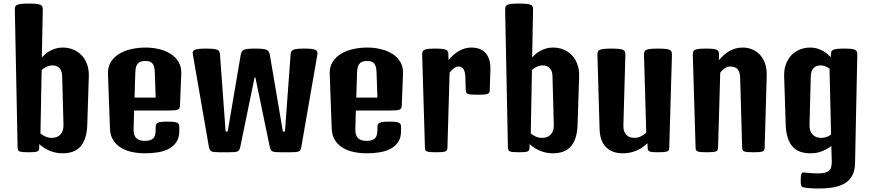

<svg xmlns="http://www.w3.org/2000/svg" viewBox="-20 -862 4932 1087"><path d="M64 -806.2Q64 -816.4 66.2 -823.5Q68.4 -830.6 76.7 -834.5Q85 -838.4 100.8 -840.1Q116.7 -841.8 143.1 -841.8Q169.4 -841.8 185.3 -840.1Q201.2 -838.4 209.5 -834.5Q217.8 -830.6 220 -823.5Q222.2 -816.4 222.2 -806.2L216.8 -537.1Q225.1 -545.9 236.6 -555.9Q248 -565.9 262.7 -574Q277.3 -582 295.2 -587.4Q313 -592.8 334 -592.8Q368.2 -592.8 396 -580.8Q423.8 -568.8 443.6 -547.4Q463.4 -525.9 473.6 -496.1Q483.9 -466.3 482.9 -431.2L474.1 -156.2Q472.7 -112.3 462.4 -81.3Q452.1 -50.3 434.3 -31Q416.5 -11.7 391.1 -2.9Q365.7 5.9 334.5 5.9Q311.5 5.9 292 1.2Q272.5 -3.4 255.9 -11Q239.3 -18.6 225.8 -27.8Q212.4 -37.1 202.1 -46.4V-27.8Q202.1 -18.6 200 -13.2Q197.8 -7.8 191.4 -4.9Q185.1 -2 173.6 -1Q162.1 0 143.1 0Q122.6 0 110.1 -1Q97.7 -2 91.1 -4.9Q84.5 -7.8 82 -13.2Q79.6 -18.6 79.6 -27.8ZM209 -106.4Q220.2 -96.7 236.6 -89.1Q252.9 -81.5 273.4 -81.5Q304.7 -81.5 322.5 -100.8Q340.3 -120.1 339.4 -156.2L332 -431.2Q331.5 -447.8 326.9 -459.5Q322.3 -471.2 314.7 -478.3Q307.1 -485.4 297.4 -488.5Q287.6 -491.7 276.9 -491.7Q259.8 -491.7 243.4 -483.9Q227.1 -476.1 215.8 -466.3Z M591.3 -444.3Q589.8 -483.4 607.7 -511.5Q625.5 -539.6 655.5 -557.6Q685.5 -575.7 724.4 -584.2Q763.2 -592.8 803.7 -592.8Q842.3 -592.8 879.4 -584.2Q916.5 -575.7 945.3 -557.6Q974.1 -539.6 991 -511.5Q1007.8 -483.4 1006.3 -444.3L999 -264.2Q998.5 -254.9 995.8 -249.5Q993.2 -244.1 985.8 -241.2Q978.5 -238.3 965.1 -237.3Q951.7 -236.3 929.7 -236.3H739.3L736.3 -130.9Q735.8 -112.3 740 -99.6Q744.1 -86.9 752.4 -79.1Q760.7 -71.3 772.9 -67.9Q785.2 -64.5 800.8 -64.5Q832 -64.5 846.7 -78.1Q861.3 -91.8 861.3 -126.5V-141.6Q861.3 -150.9 863.8 -157Q866.2 -163.1 873.3 -166.7Q880.4 -170.4 893.6 -171.9Q906.7 -173.3 928.7 -173.3Q950.2 -173.3 963.4 -171.9Q976.6 -170.4 983.6 -166.7Q990.7 -163.1 992.9 -157.2Q995.1 -151.4 995.1 -142.1V-120.6Q995.1 -82 978.5 -57.6Q961.9 -33.2 934.8 -19Q907.7 -4.9 872.8 0.5Q837.9 5.9 801.3 5.9Q764.2 5.9 729 -1.2Q693.8 -8.3 666.3 -24.7Q638.7 -41 621.3 -67.9Q604 -94.7 602.5 -134.8ZM861.3 -309.6 856.4 -452.6Q856 -473.1 851.8 -485.8Q847.7 -498.5 840.6 -505.4Q833.5 -512.2 824 -514.4Q814.5 -516.6 803.7 -516.6Q791.5 -516.6 781.2 -514.4Q771 -512.2 763.4 -505.4Q755.9 -498.5 751.2 -485.8Q746.6 -473.1 746.1 -452.6L741.7 -309.6Z M1072.3 -551.3Q1069.8 -561.5 1071.8 -568.4Q1073.7 -575.2 1082 -579.3Q1090.3 -583.5 1106 -585.2Q1121.6 -586.9 1146.5 -586.9Q1172.9 -586.9 1188.2 -585.2Q1203.6 -583.5 1211.7 -579.6Q1219.7 -575.7 1222.2 -568.8Q1224.6 -562 1225.6 -551.3L1257.3 -117.2H1269L1342.8 -551.3Q1344.7 -561.5 1348.4 -568.6Q1352.1 -575.7 1360.4 -579.6Q1368.7 -583.5 1383.8 -585.2Q1398.9 -586.9 1423.8 -586.9Q1450.2 -586.9 1465.8 -585.2Q1481.4 -583.5 1490 -579.6Q1498.5 -575.7 1502 -568.6Q1505.4 -561.5 1507.8 -551.3L1581.5 -117.2H1593.3L1625 -551.3Q1625.5 -561.5 1628.4 -568.6Q1631.3 -575.7 1639.4 -579.6Q1647.5 -583.5 1662.4 -585.2Q1677.2 -586.9 1702.1 -586.9Q1727.1 -586.9 1742.7 -585.2Q1758.3 -583.5 1766.4 -579.3Q1774.4 -575.2 1776.4 -568.4Q1778.3 -561.5 1776.4 -551.3L1685.5 -27.8Q1683.6 -19 1680.7 -13.4Q1677.7 -7.8 1671.1 -4.9Q1664.6 -2 1652.8 -1Q1641.1 0 1622.1 0H1571.3Q1552.2 0 1540.8 -1Q1529.3 -2 1522.7 -4.9Q1516.1 -7.8 1512.9 -13.4Q1509.8 -19 1507.8 -27.8L1425.8 -423.8H1421.4L1339.8 -27.8Q1337.4 -19 1334.5 -13.7Q1331.5 -8.3 1325 -5.1Q1318.4 -2 1306.9 -1Q1295.4 0 1276.4 0H1226.6Q1207.5 0 1196 -1Q1184.6 -2 1178 -5.1Q1171.4 -8.3 1168.5 -13.7Q1165.5 -19 1163.1 -27.8Z M1846.7 -444.3Q1845.2 -483.4 1863 -511.5Q1880.9 -539.6 1910.9 -557.6Q1940.9 -575.7 1979.7 -584.2Q2018.6 -592.8 2059.1 -592.8Q2097.7 -592.8 2134.8 -584.2Q2171.9 -575.7 2200.7 -557.6Q2229.5 -539.6 2246.3 -511.5Q2263.2 -483.4 2261.7 -444.3L2254.4 -264.2Q2253.9 -254.9 2251.2 -249.5Q2248.5 -244.1 2241.2 -241.2Q2233.9 -238.3 2220.5 -237.3Q2207 -236.3 2185.1 -236.3H1994.6L1991.7 -130.9Q1991.2 -112.3 1995.4 -99.6Q1999.5 -86.9 2007.8 -79.1Q2016.1 -71.3 2028.3 -67.9Q2040.5 -64.5 2056.2 -64.5Q2087.4 -64.5 2102.1 -78.1Q2116.7 -91.8 2116.7 -126.5V-141.6Q2116.7 -150.9 2119.1 -157Q2121.6 -163.1 2128.7 -166.7Q2135.7 -170.4 2148.9 -171.9Q2162.1 -173.3 2184.1 -173.3Q2205.6 -173.3 2218.8 -171.9Q2231.9 -170.4 2239 -166.7Q2246.1 -163.1 2248.3 -157.2Q2250.5 -151.4 2250.5 -142.1V-120.6Q2250.5 -82 2233.9 -57.6Q2217.3 -33.2 2190.2 -19Q2163.1 -4.9 2128.2 0.5Q2093.3 5.9 2056.6 5.9Q2019.5 5.9 1984.4 -1.2Q1949.2 -8.3 1921.6 -24.7Q1894 -41 1876.7 -67.9Q1859.4 -94.7 1857.9 -134.8ZM2116.7 -309.6 2111.8 -452.6Q2111.3 -473.1 2107.2 -485.8Q2103 -498.5 2095.9 -505.4Q2088.9 -512.2 2079.3 -514.4Q2069.8 -516.6 2059.1 -516.6Q2046.9 -516.6 2036.6 -514.4Q2026.4 -512.2 2018.8 -505.4Q2011.2 -498.5 2006.6 -485.8Q2002 -473.1 2001.5 -452.6L1997.1 -309.6Z M2370.1 -551.3Q2370.1 -561.5 2372.3 -568.6Q2374.5 -575.7 2382.1 -579.6Q2389.6 -583.5 2404.5 -585.2Q2419.4 -586.9 2444.3 -586.9Q2469.2 -586.9 2483.9 -585.2Q2498.5 -583.5 2506.3 -579.6Q2514.2 -575.7 2516.4 -568.6Q2518.6 -561.5 2518.6 -551.3V-522.5Q2532.2 -537.6 2546.6 -550.5Q2561 -563.5 2576.9 -572.8Q2592.8 -582 2610.6 -587.4Q2628.4 -592.8 2648.9 -592.8Q2672.4 -592.8 2692.6 -585.9Q2712.9 -579.1 2727.3 -564Q2741.7 -548.8 2749.5 -524.7Q2757.3 -500.5 2756.3 -465.8L2752.9 -353.5Q2752.9 -344.2 2750.2 -338.9Q2747.6 -333.5 2740.2 -330.6Q2732.9 -327.6 2719.5 -326.7Q2706.1 -325.7 2684.1 -325.7Q2662.1 -325.7 2648.9 -326.7Q2635.7 -327.6 2628.7 -330.6Q2621.6 -333.5 2619.4 -338.9Q2617.2 -344.2 2616.7 -353.5L2614.7 -420.4Q2614.3 -439.5 2611.3 -452.1Q2608.4 -464.8 2603.3 -472.2Q2598.1 -479.5 2591.3 -482.4Q2584.5 -485.4 2575.7 -485.4Q2561.5 -485.4 2548.6 -474.6Q2535.6 -463.9 2525.4 -450.7L2513.2 -27.8Q2513.2 -18.6 2510.7 -13.2Q2508.3 -7.8 2501.5 -4.9Q2494.6 -2 2482.2 -1Q2469.7 0 2449.2 0Q2428.7 0 2416.3 -1Q2403.8 -2 2397.2 -4.9Q2390.6 -7.8 2388.2 -13.2Q2385.7 -18.6 2385.7 -27.8Z M2839.8 -806.2Q2839.8 -816.4 2842 -823.5Q2844.2 -830.6 2852.5 -834.5Q2860.8 -838.4 2876.7 -840.1Q2892.6 -841.8 2918.9 -841.8Q2945.3 -841.8 2961.2 -840.1Q2977.1 -838.4 2985.4 -834.5Q2993.7 -830.6 2995.8 -823.5Q2998 -816.4 2998 -806.2L2992.7 -537.1Q3001 -545.9 3012.5 -555.9Q3023.9 -565.9 3038.6 -574Q3053.2 -582 3071 -587.4Q3088.9 -592.8 3109.9 -592.8Q3144 -592.8 3171.9 -580.8Q3199.7 -568.8 3219.5 -547.4Q3239.3 -525.9 3249.5 -496.1Q3259.8 -466.3 3258.8 -431.2L3250 -156.2Q3248.5 -112.3 3238.3 -81.3Q3228 -50.3 3210.2 -31Q3192.4 -11.7 3167 -2.9Q3141.6 5.9 3110.4 5.9Q3087.4 5.9 3067.9 1.2Q3048.3 -3.4 3031.7 -11Q3015.1 -18.6 3001.7 -27.8Q2988.3 -37.1 2978 -46.4V-27.8Q2978 -18.6 2975.8 -13.2Q2973.6 -7.8 2967.3 -4.9Q2960.9 -2 2949.5 -1Q2938 0 2918.9 0Q2898.4 0 2886 -1Q2873.5 -2 2866.9 -4.9Q2860.4 -7.8 2857.9 -13.2Q2855.5 -18.6 2855.5 -27.8ZM2984.9 -106.4Q2996.1 -96.7 3012.5 -89.1Q3028.8 -81.5 3049.3 -81.5Q3080.6 -81.5 3098.4 -100.8Q3116.2 -120.1 3115.2 -156.2L3107.9 -431.2Q3107.4 -447.8 3102.8 -459.5Q3098.1 -471.2 3090.6 -478.3Q3083 -485.4 3073.2 -488.5Q3063.5 -491.7 3052.7 -491.7Q3035.6 -491.7 3019.3 -483.9Q3002.9 -476.1 2991.7 -466.3Z M3362.3 -551.3Q3362.3 -561.5 3364.5 -568.6Q3366.7 -575.7 3375 -579.6Q3383.3 -583.5 3399.2 -585.2Q3415 -586.9 3441.4 -586.9Q3467.8 -586.9 3483.6 -585.2Q3499.5 -583.5 3507.8 -579.6Q3516.1 -575.7 3518.3 -568.6Q3520.5 -561.5 3520.5 -551.3L3509.3 -152.8Q3508.8 -131.3 3514.2 -117.7Q3519.5 -104 3528.6 -95.9Q3537.6 -87.9 3548.8 -84.7Q3560.1 -81.5 3571.8 -81.5Q3592.8 -81.5 3609.4 -90.6Q3626 -99.6 3638.7 -110.8L3626 -551.3Q3626 -561.5 3628.2 -568.6Q3630.4 -575.7 3638.7 -579.6Q3647 -583.5 3662.8 -585.2Q3678.7 -586.9 3705.1 -586.9Q3731.4 -586.9 3747.3 -585.2Q3763.2 -583.5 3771.5 -579.6Q3779.8 -575.7 3782 -568.6Q3784.2 -561.5 3784.2 -551.3L3769 -27.8Q3769 -18.6 3766.6 -13.2Q3764.2 -7.8 3757.3 -4.9Q3750.5 -2 3738 -1Q3725.6 0 3705.1 0Q3686 0 3674.6 -1Q3663.1 -2 3657 -4.9Q3650.9 -7.8 3648.7 -13.2Q3646.5 -18.6 3646.5 -27.8L3645.5 -50.8Q3634.8 -41 3621.1 -30.8Q3607.4 -20.5 3590.1 -12.5Q3572.8 -4.4 3552 0.7Q3531.2 5.9 3506.3 5.9Q3445.8 5.9 3411.1 -28.8Q3376.5 -63.5 3374.5 -130.9Z M3902.3 -551.3Q3902.3 -561.5 3904.5 -568.6Q3906.7 -575.7 3914.3 -579.6Q3921.9 -583.5 3936.8 -585.2Q3951.7 -586.9 3976.6 -586.9Q4001.5 -586.9 4016.4 -585.2Q4031.2 -583.5 4038.8 -579.6Q4046.4 -575.7 4048.6 -568.6Q4050.8 -561.5 4050.8 -551.3L4049.8 -521.5Q4063.5 -537.1 4077.9 -550Q4092.3 -563 4108.6 -572.5Q4125 -582 4143.6 -587.4Q4162.1 -592.8 4184.1 -592.8Q4213.9 -592.8 4239.5 -582Q4265.1 -571.3 4283.4 -550.8Q4301.8 -530.3 4311.8 -501Q4321.8 -471.7 4320.8 -434.6L4309.1 -27.8Q4309.1 -18.6 4306.6 -13.2Q4304.2 -7.8 4297.4 -4.9Q4290.5 -2 4278.1 -1Q4265.6 0 4245.1 0Q4224.6 0 4212.2 -1Q4199.7 -2 4193.1 -4.9Q4186.5 -7.8 4184.1 -13.2Q4181.6 -18.6 4181.6 -27.8L4170.4 -420.4Q4169.9 -439.5 4165.5 -452.1Q4161.1 -464.8 4153.8 -472.2Q4146.5 -479.5 4136.5 -482.4Q4126.5 -485.4 4114.7 -485.4Q4096.2 -485.4 4082 -475.1Q4067.9 -464.8 4057.6 -450.7L4045.4 -27.8Q4045.4 -18.6 4043 -13.2Q4040.5 -7.8 4033.7 -4.9Q4026.9 -2 4014.4 -1Q4002 0 3981.4 0Q3960.9 0 3948.5 -1Q3936 -2 3929.4 -4.9Q3922.9 -7.8 3920.4 -13.2Q3918 -18.6 3918 -27.8Z M4419.4 -431.2Q4418.5 -466.3 4428.7 -496.1Q4439 -525.9 4458.7 -547.4Q4478.5 -568.8 4506.3 -580.8Q4534.2 -592.8 4568.4 -592.8Q4588.9 -592.8 4606.2 -587.4Q4623.5 -582 4638.2 -574Q4652.8 -565.9 4664.3 -556.4Q4675.8 -546.9 4684.1 -538.1V-551.3Q4684.1 -561.5 4686.3 -568.6Q4688.5 -575.7 4696.5 -579.6Q4704.6 -583.5 4719.5 -585.2Q4734.4 -586.9 4759.3 -586.9Q4784.2 -586.9 4799.1 -585.2Q4814 -583.5 4821.5 -579.6Q4829.1 -575.7 4831.3 -568.6Q4833.5 -561.5 4833.5 -551.3L4820.8 64Q4819.8 104 4805.4 131.1Q4791 158.2 4764.9 174.6Q4738.8 190.9 4701.7 198Q4664.6 205.1 4618.2 205.1Q4584 205.1 4564 203.4Q4543.9 201.7 4531.2 199.2Q4525.4 198.2 4521.7 196Q4518.1 193.8 4516.4 189.5Q4514.6 185.1 4513.9 177.5Q4513.2 169.9 4513.2 158.2Q4513.2 133.3 4516.6 123.3Q4520 113.3 4531.2 114.3Q4543 115.2 4561.3 117.4Q4579.6 119.6 4611.8 119.6Q4632.8 119.6 4647.9 116.2Q4663.1 112.8 4672.4 105Q4681.6 97.2 4685.5 84.2Q4689.5 71.3 4689 52.7L4686.5 -35.6Q4666 -19.5 4636.5 -6.8Q4606.9 5.9 4567.9 5.9Q4536.1 5.9 4511 -2.9Q4485.8 -11.7 4468 -31Q4450.2 -50.3 4439.9 -81.3Q4429.7 -112.3 4428.2 -156.2ZM4563 -156.2Q4562 -120.1 4579.8 -100.8Q4597.7 -81.5 4628.9 -81.5Q4646 -81.5 4660.2 -86.9Q4674.3 -92.3 4685.1 -100.1L4676.3 -474.1Q4665 -481.4 4651.9 -486.6Q4638.7 -491.7 4625.5 -491.7Q4614.7 -491.7 4605 -488.5Q4595.2 -485.4 4587.6 -478.3Q4580.1 -471.2 4575.4 -459.5Q4570.8 -447.8 4570.3 -431.2Z"/></svg>

Font: Denk One
Style: Regular
Weight: 400
Designer: Irina Smirnova
Foundry: Irina Smirnova
Version: Version 1.002